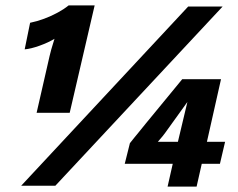

<svg xmlns="http://www.w3.org/2000/svg" viewBox="-20 -685 879 708"><path d="M115 -269 163 -479Q165 -488 169 -502.5Q173 -517 177 -529Q181 -541 181 -542Q158 -528 126 -516.5Q94 -505 71 -503L91 -601Q116 -606 143 -616Q170 -626 193.5 -639Q217 -652 233 -665H329L237 -269ZM58 0 674 -661H801L184 0ZM598 3 617 -81H440L459 -157Q468 -169 474.5 -176.5Q481 -184 490.5 -196Q500 -208 518 -230L652 -393H795L743 -162H810L791 -81H724L705 3ZM562 -162H636L671 -309L589 -195Q584 -188 579 -182Q574 -176 570 -171.5Q566 -167 562 -162Z"/></svg>

Font: Kantumruy Pro
Style: Bold Italic
Weight: 700
Italic angle: -13°
Version: Version 1.002